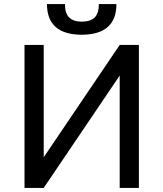

<svg xmlns="http://www.w3.org/2000/svg" viewBox="-20 -920 800 940"><path d="M100 0V-700H194V-150L566 -700H660V0H566V-550L194 0ZM380 -750Q338 -750 306 -759.5Q274 -769 252.5 -788Q231 -807 220.5 -835Q210 -863 210 -900H298Q298 -854 319 -834Q340 -814 380 -814Q422 -814 443 -834Q464 -854 464 -900H550Q550 -863 539.5 -835Q529 -807 507.5 -788Q486 -769 454 -759.5Q422 -750 380 -750Z"/></svg>

Font: Golos Text VF
Style: Regular
Weight: 400
Designer: A.Korolkova, Vitaly Kuzmin
Foundry: ParaType Ltd
Version: Version 2.003